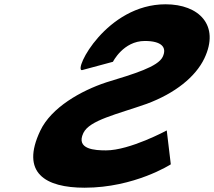

<svg xmlns="http://www.w3.org/2000/svg" viewBox="-20 -860 997 895"><path d="M752 -840C907.7 -840 1005.9 -742 932.7 -588C891.8 -502 796.2 -425 664 -376C525.1 -327 397.2 -300 368.6 -240C332 -163 424.5 -159 474.1 -159C585.4 -159 757.3 -252 757.3 -252L776.2 -94C776.2 -94 607.3 15 374.4 15C191.4 15 74.2 -54 167.9 -251C219.2 -359 357.3 -437 475.1 -476C606.5 -516 716.5 -549 738.4 -595C759.8 -640 732.4 -669 655 -669C554.8 -669 506.5 -572 506.5 -572L361.9 -533C321.9 -533 476.6 -840 752 -840Z"/></svg>

Font: Hussar
Style: BdSuprExtOblFive
Weight: 700
Foundry: Cannot Into Space Fonts
Version: Version 2.00